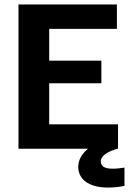

<svg xmlns="http://www.w3.org/2000/svg" viewBox="-20 -670 590 865"><path d="M63.3 0H376.7C349.2 22.5 332.5 50 332.5 81.7C332.5 134.2 375 175 467.5 175C494.2 175 520 171.7 540.8 167.5V85C525.8 87.5 505 90 487.5 90C445.8 90 434.2 75.8 434.2 55.8C434.2 32.5 465 12.5 509.2 0H511.7V-110H201.7V-295H436.7V-396.7H201.7V-540H506.7V-650H63.3Z"/></svg>

Font: Familjen Grotesk GF
Style: Bold
Weight: 700
Designer: Anders Wikstroem, Jonas Baeckman, Matilda Gysing, Kristian Moeller
Foundry: Familjen STHLM AB
Version: Version 2.000; Beta; Release 4; Build 6